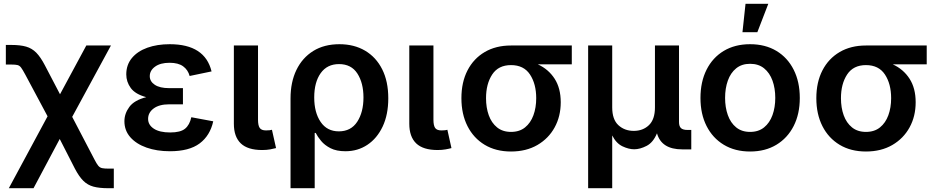

<svg xmlns="http://www.w3.org/2000/svg" viewBox="-20 -785 4909 1009"><path d="M26.4 204.1 230 -173.8 112.8 -393.1Q99.1 -418.5 91.1 -429.4Q83 -440.4 72 -443.1Q61 -445.8 39.6 -445.8H10.7V-548.8H39.6Q86.4 -548.8 117.2 -540Q147.9 -531.2 170.7 -508.1Q193.4 -484.9 215.8 -441.9L295.4 -289.6L433.6 -545.9H563L359.4 -170.9L476.1 52.7Q487.8 75.7 496.3 85.9Q504.9 96.2 516.6 98.6Q528.3 101.1 549.3 101.1H578.1V204.1H549.3Q502 204.1 471.2 195.8Q440.4 187.5 418 165.3Q395.5 143.1 373.5 101.1L293.9 -54.7L156.2 204.1Z M873 9.8Q804.2 9.8 750.2 -9.3Q696.3 -28.3 665 -63.7Q633.8 -99.1 633.8 -147.9Q633.8 -188 659.7 -223.1Q685.5 -258.3 748.5 -274.4Q690.9 -290 667.2 -322.5Q643.6 -355 643.6 -394Q643.6 -444.3 673.1 -480Q702.6 -515.6 754.2 -534.2Q805.7 -552.7 872.1 -552.7Q1057.1 -552.7 1091.8 -409.7L976.6 -385.7Q967.8 -418 942.4 -436.5Q917 -455.1 871.1 -455.1Q822.8 -455.1 794.9 -434.8Q767.1 -414.6 767.1 -384.8Q767.1 -356.9 793.5 -339.4Q819.8 -321.8 869.1 -321.8H941.4V-236.8H869.1Q816.9 -236.8 787.6 -215.1Q758.3 -193.4 758.3 -160.2Q758.3 -128.4 788.6 -108.6Q818.8 -88.9 874.5 -88.9Q928.2 -88.9 952.4 -108.6Q976.6 -128.4 985.4 -168.9L1100.6 -147.5Q1084 -72.3 1029.1 -31.2Q974.1 9.8 873 9.8Z M1357.9 3.4Q1281.7 3.4 1245.4 -31.5Q1209 -66.4 1209 -134.8V-545.9H1335.9V-155.8Q1335.9 -125.5 1345 -112.5Q1354 -99.6 1377.9 -99.6Q1390.6 -99.6 1397.2 -100.6Q1403.8 -101.6 1409.2 -103L1430.7 -6.8Q1418.9 -3.4 1399.9 0Q1380.9 3.4 1357.9 3.4Z M1506.8 204.1V-267.6Q1506.8 -353.5 1537.8 -417.5Q1568.8 -481.4 1626.2 -517.1Q1683.6 -552.7 1763.7 -552.7Q1840.8 -552.7 1898.7 -518.6Q1956.5 -484.4 1988.5 -420.9Q2020.5 -357.4 2020.5 -268.6Q2020.5 -182.6 1991 -120.1Q1961.4 -57.6 1910.6 -23.9Q1859.9 9.8 1795.4 9.8Q1748 9.8 1717 -6.1Q1686 -22 1667.5 -44.4Q1648.9 -66.9 1639.2 -86.4H1633.8V204.1ZM1760.7 -94.7Q1824.2 -94.7 1857.2 -145Q1890.1 -195.3 1890.1 -272.9Q1890.1 -348.6 1858.2 -398.4Q1826.2 -448.2 1761.7 -448.2Q1699.2 -448.2 1665.3 -400.6Q1631.3 -353 1631.3 -272.9Q1631.3 -193.8 1665 -144.3Q1698.7 -94.7 1760.7 -94.7Z M2279.8 3.4Q2203.6 3.4 2167.2 -31.5Q2130.9 -66.4 2130.9 -134.8V-545.9H2257.8V-155.8Q2257.8 -125.5 2266.8 -112.5Q2275.9 -99.6 2299.8 -99.6Q2312.5 -99.6 2319.1 -100.6Q2325.7 -101.6 2331.1 -103L2352.5 -6.8Q2340.8 -3.4 2321.8 0Q2302.7 3.4 2279.8 3.4Z M2665.5 11.2Q2585.9 11.2 2527.3 -23.9Q2468.8 -59.1 2436.8 -122.1Q2404.8 -185.1 2404.8 -269Q2404.8 -353 2436.8 -415Q2468.8 -477.1 2527.3 -511.5Q2585.9 -545.9 2665.5 -545.9H2984.9V-446.8H2806.6Q2862.8 -420.9 2894.8 -371.1Q2926.8 -321.3 2926.8 -247.6Q2926.8 -173.8 2894.8 -115.5Q2862.8 -57.1 2804 -22.9Q2745.1 11.2 2665.5 11.2ZM2665.5 -442.9Q2599.1 -442.9 2566.7 -393.6Q2534.2 -344.2 2534.2 -269Q2534.2 -219.2 2548.6 -179.2Q2563 -139.2 2592.3 -115.5Q2621.6 -91.8 2665.5 -91.8Q2710 -91.8 2739.3 -115.5Q2768.6 -139.2 2783.2 -179.2Q2797.9 -219.2 2797.9 -269Q2797.9 -344.2 2765.1 -393.6Q2732.4 -442.9 2665.5 -442.9Z M3070.8 204.1V-545.9H3197.3V-220.7Q3197.3 -157.2 3229.7 -127.2Q3262.2 -97.2 3310.5 -97.2Q3358.9 -97.2 3390.4 -127.4Q3421.9 -157.7 3421.9 -220.7V-545.9H3548.3V-144Q3548.3 -121.6 3558.6 -111.8Q3568.8 -102.1 3593.3 -102.1H3612.8V0H3565.4Q3456.1 0 3432.6 -84.5Q3412.6 -36.1 3377.9 -18.3Q3343.3 -0.5 3313 -0.5Q3284.2 -0.5 3251.2 -16.1Q3218.3 -31.7 3197.3 -73.2V204.1Z M3921.9 11.2Q3842.3 11.2 3783.7 -24.2Q3725.1 -59.6 3693.1 -122.8Q3661.1 -186 3661.1 -270Q3661.1 -355 3693.1 -418.7Q3725.1 -482.4 3783.7 -517.6Q3842.3 -552.7 3921.9 -552.7Q4001.5 -552.7 4060.1 -517.6Q4118.7 -482.4 4150.9 -418.7Q4183.1 -355 4183.1 -270Q4183.1 -186 4150.9 -122.8Q4118.7 -59.6 4060.1 -24.2Q4001.5 11.2 3921.9 11.2ZM3921.9 -91.8Q3966.3 -91.8 3995.6 -115.7Q4024.9 -139.6 4039.6 -180.2Q4054.2 -220.7 4054.2 -270.5Q4054.2 -320.8 4039.6 -361.3Q4024.9 -401.9 3995.6 -425.8Q3966.3 -449.7 3921.9 -449.7Q3877.9 -449.7 3848.6 -425.8Q3819.3 -401.9 3804.9 -361.3Q3790.5 -320.8 3790.5 -270.5Q3790.5 -220.7 3804.9 -180.2Q3819.3 -139.6 3848.6 -115.7Q3877.9 -91.8 3921.9 -91.8ZM3881.8 -615.7 3897.9 -765.1H4017.6L3960 -615.7Z M4530.8 11.2Q4451.2 11.2 4392.6 -23.9Q4334 -59.1 4302 -122.1Q4270 -185.1 4270 -269Q4270 -353 4302 -415Q4334 -477.1 4392.6 -511.5Q4451.2 -545.9 4530.8 -545.9H4850.1V-446.8H4671.9Q4728 -420.9 4760 -371.1Q4792 -321.3 4792 -247.6Q4792 -173.8 4760 -115.5Q4728 -57.1 4669.2 -22.9Q4610.4 11.2 4530.8 11.2ZM4530.8 -442.9Q4464.4 -442.9 4431.9 -393.6Q4399.4 -344.2 4399.4 -269Q4399.4 -219.2 4413.8 -179.2Q4428.2 -139.2 4457.5 -115.5Q4486.8 -91.8 4530.8 -91.8Q4575.2 -91.8 4604.5 -115.5Q4633.8 -139.2 4648.4 -179.2Q4663.1 -219.2 4663.1 -269Q4663.1 -344.2 4630.4 -393.6Q4597.7 -442.9 4530.8 -442.9Z"/></svg>

Font: Inter-SemiBold
Style: Regular
Weight: 600
Designer: Rasmus Andersson
Foundry: rsms
Version: Version 4.000;git-a52131595